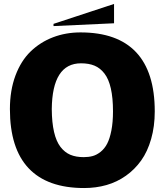

<svg xmlns="http://www.w3.org/2000/svg" viewBox="-20 -929 828 965"><path d="M249 -797.9V-809.1L553.2 -909.2V-812ZM402.8 16.1Q217.8 16.1 123.8 -83.5Q29.8 -183.1 29.8 -380.9Q29.8 -474.6 57.6 -549.1Q85.4 -623.5 134 -670.4Q182.6 -717.3 246.6 -741.7Q310.5 -766.1 384.8 -766.1Q570.3 -766.1 664.1 -666.5Q757.8 -566.9 757.8 -369.1Q757.8 -293.9 739.7 -230.7Q721.7 -167.5 689.5 -122.3Q657.2 -77.1 612.8 -45.7Q568.4 -14.2 515.4 1Q462.4 16.1 402.8 16.1ZM400.9 -139.2Q425.8 -139.2 446 -144.8Q466.3 -150.4 485.8 -166Q505.4 -181.6 518.6 -206.8Q531.7 -231.9 539.8 -273.2Q547.9 -314.5 547.9 -369.1Q547.9 -437 537.1 -484.4Q526.4 -531.7 505.1 -559.3Q483.9 -586.9 455.3 -598.9Q426.8 -610.8 387.2 -610.8Q242.7 -610.8 240.2 -380.9Q240.7 -313 251.7 -265.6Q262.7 -218.3 283.9 -190.7Q305.2 -163.1 333.5 -151.1Q361.8 -139.2 400.9 -139.2Z"/></svg>

Font: Mayenne Sans Regular
Style: Regular
Weight: 600
Width: 6
Designer: Jérémy Landes — Studio Triple
Foundry: Jérémy Landes — Studio Triple
Version: Version 1.001;hotconv 1.0.109;makeotfexe 2.5.65596